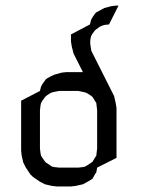

<svg xmlns="http://www.w3.org/2000/svg" viewBox="-20 -672 509 692"><path d="M56.2 -128.9V-309.1L124 -344.2L127.9 -359.9L132.8 -369.1L142.1 -381.8L146 -387.2L159.2 -395L175.8 -402.8L202.1 -410.2L219.2 -412.1H278.8L245.1 -479L238.8 -503.9L235.8 -522V-547.9L304.2 -584L308.1 -600.1L313 -608.9L321.8 -622.1L326.2 -627L338.9 -633.8L356 -643.1L381.8 -649.9L398.9 -651.9H407.2L373 -584L356 -582L347.2 -579.1L338.9 -575.2L326.2 -565.9L321.8 -562L312 -548.8L308.1 -541L306.2 -532.2L305.2 -522.9V-514.2L309.1 -488.8L391.1 -326.2L397 -300.8L399.9 -283.2V-103L330.1 -67.9L327.1 -50.8L321.8 -43L314 -28.8L309.1 -24.9L295.9 -17.1L278.8 -7.8L252.9 -2L235.8 0H185.1L167 -2L142.1 -7.8L124 -17.1L99.1 -34.2L89.8 -43L73.2 -67.9L64 -85.9L58.1 -110.8ZM124 -137.2 126 -120.1 127.9 -110.8 132.8 -103 142.1 -89.8 146 -85.9 159.2 -77.1 167 -71.8 175.8 -69.8 192.9 -67.9H262.2L278.8 -69.8L287.1 -71.8L295.9 -77.1L309.1 -85.9L314 -89.8L321.8 -103L327.1 -110.8L328.1 -120.1L330.1 -137.2V-273.9L328.1 -292L327.1 -300.8L321.8 -309.1L314 -321.8L309.1 -326.2L295.9 -335L287.1 -338.9L278.8 -340.8L262.2 -344.2H192.9L175.8 -340.8L167 -338.9L159.2 -335L146 -326.2L142.1 -321.8L132.8 -309.1L127.9 -300.8L126 -292L124 -273.9Z"/></svg>

Font: Petahja
Style: Regular
Weight: 400
Designer: T. Christopher White
Version: Version 1.1